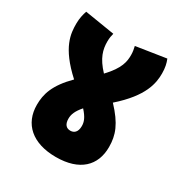

<svg xmlns="http://www.w3.org/2000/svg" viewBox="-151 -747 821 863"><g transform="rotate(30 259.5 -315.0)"><path d="M443 -156C443 -218 425 -267 358 -338C473 -439 484 -512 484 -562C484 -591 479 -613 471 -632L316 -608C319 -596 322 -581 322 -564C322 -531 317 -493 258 -431C209 -483 199 -522 199 -564C199 -582 202 -596 205 -607L50 -632C44 -615 38 -591 38 -564C38 -512 42 -444 155 -341C82 -268 67 -214 67 -159C67 -61 135 2 258 2C381 2 443 -60 443 -156ZM221 -176C221 -198 229 -219 255 -249C283 -218 290 -198 290 -177C290 -144 273 -133 255 -133C234 -133 221 -147 221 -176Z"/></g></svg>

Font: Noto Sans Devanagari UI Condensed Black
Style: Regular
Weight: 900
Width: 3
Designer: Jelle Bosma - Monotype Design Team
Foundry: Monotype Imaging Inc.
Version: Version 2.004